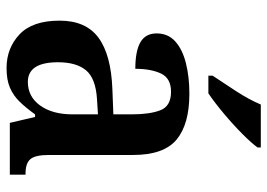

<svg xmlns="http://www.w3.org/2000/svg" viewBox="-135 -671 816 586"><g transform="rotate(90 273.0 -378.0)"><path d="M188 10Q127 10 85 -29.5Q43 -69 43 -152Q43 -232 95 -270.5Q147 -309 252 -313L329 -316V-373Q329 -427 316.5 -459.5Q304 -492 260 -492Q219 -492 204.5 -461.5Q190 -431 190 -383Q136 -383 109 -398.5Q82 -414 82 -448Q82 -483 106.5 -505Q131 -527 173 -537.5Q215 -548 266 -548Q359 -548 406 -509Q453 -470 453 -376V-119Q453 -78 465.5 -63Q478 -48 509 -48H513V0H355L337 -77H329Q309 -49 290.5 -30Q272 -11 248 -0.5Q224 10 188 10ZM230 -55Q275 -55 302 -92.5Q329 -130 329 -191V-269L282 -266Q219 -262 194.5 -232.5Q170 -203 170 -147Q170 -55 230 -55ZM211 -619Q232 -650 258.5 -691Q285 -732 299 -766H430V-756Q418 -739 389.5 -710.5Q361 -682 327 -653.5Q293 -625 265 -606H211Z"/></g></svg>

Font: Noto Serif SemiCondensed SemiBold
Style: Regular
Weight: 600
Width: 4
Designer: Monotype Design Team
Foundry: Monotype Imaging Inc.
Version: Version 2.013; ttfautohint (v1.8.4.7-5d5b)